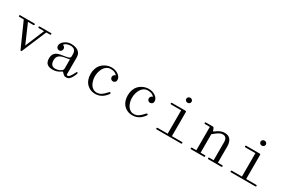

<svg xmlns="http://www.w3.org/2000/svg" viewBox="119 -1926 4660 3134"><g transform="rotate(30 2449.0 -359.0)"><path d="M62 -470.2Q43.9 -470.2 43.9 -484.9Q43.9 -491.7 48.8 -495.8Q53.7 -500 62 -500H321.8Q338.9 -500 338.9 -484.9Q338.9 -470.2 321.8 -470.2H221.2L376 -113.8L524.9 -470.2H429.2Q411.1 -470.2 411.1 -484.9Q411.1 -491.7 416 -495.8Q420.9 -500 429.2 -500H634.8Q651.9 -500 651.9 -484.9Q651.9 -470.2 634.8 -470.2H566.9L379.9 -27.8Q370.1 -4.9 365.7 -2Q362.8 0 359.9 0Q355.5 0 351.8 -4.2Q348.1 -8.3 345.5 -13.2Q342.8 -18.1 338.9 -27.8L142.1 -470.2Z M1015.6 -512.2Q1103 -512.2 1151.9 -474.4Q1200.7 -436.5 1200.7 -366.2V-43.9Q1219.7 -16.6 1249.5 -45.9Q1279.3 -75.2 1307.6 -136.2Q1314 -149.4 1318.4 -155.3Q1322.8 -161.1 1325.9 -161.1Q1329.1 -161.1 1332.5 -160.2Q1339.4 -158.2 1341.3 -152.6Q1343.3 -147 1340.8 -138.4Q1338.4 -129.9 1333.5 -118.4Q1328.6 -106.9 1321.8 -92.8Q1319.3 -87.4 1317.9 -85Q1297.9 -42.5 1273.7 -19.3Q1249.5 3.9 1211.9 3.9Q1178.7 3.9 1157.7 -17.1L1121.6 -53.2L1079.6 -27.8Q1025.4 4.9 955.6 4.9Q887.7 4.9 851.8 -26.4Q815.9 -57.6 815.9 -127.9Q815.9 -190.4 849.6 -226.6Q883.3 -262.7 956.5 -273.9L1021.5 -284.2Q1081.1 -293.5 1100.8 -304.7Q1120.6 -315.9 1120.6 -339.8V-380.9Q1120.6 -481.9 1017.6 -481.9Q984.4 -481.9 950.2 -468.5Q916 -455.1 903.8 -429.2Q922.9 -426.3 935.1 -411.1Q947.3 -396 946.8 -374Q945.8 -354 931.9 -337.2Q918 -320.3 891.6 -320.8Q870.6 -321.8 854.7 -337.2Q838.9 -352.5 838.9 -376Q837.4 -408.7 861.3 -440.2Q885.3 -471.7 927.2 -491.9Q969.2 -512.2 1015.6 -512.2ZM895.5 -138.2Q895.5 -84 919.2 -56.9Q942.9 -29.8 985.8 -29.8Q1017.1 -29.8 1051.8 -41.7Q1086.4 -53.7 1108.9 -76.2Q1120.6 -87.9 1120.6 -108.9V-282.2L1025.9 -265.1Q960 -252.9 927.7 -223.9Q895.5 -194.8 895.5 -138.2Z M1961.4 -377.9Q1961.4 -430.7 1908.7 -470.2Q1856 -509.8 1779.3 -509.8Q1749 -509.8 1717.3 -502Q1685.5 -494.1 1651.6 -474.6Q1617.7 -455.1 1591.3 -426.3Q1564.9 -397.5 1548.1 -350.8Q1531.2 -304.2 1531.2 -247.1Q1531.2 -194.8 1544.9 -152.3Q1558.6 -109.9 1580.8 -82Q1603 -54.2 1632.6 -35.2Q1662.1 -16.1 1692.9 -8.1Q1723.6 0 1755.4 0Q1860.8 0 1932.6 -77.1Q1945.8 -91.3 1952.6 -99.4Q1959.5 -107.4 1965.8 -117.2Q1972.2 -127 1971.4 -133.3Q1970.7 -139.6 1964.4 -144Q1956.1 -149.4 1948.2 -144Q1940.4 -138.7 1927.2 -124Q1909.7 -104 1894.8 -89.6Q1879.9 -75.2 1859.6 -60.5Q1839.4 -45.9 1815.9 -38.3Q1792.5 -30.8 1766.6 -30.8Q1728 -30.8 1697.3 -50.8Q1666.5 -70.8 1648.2 -103Q1629.9 -135.3 1620.6 -172.4Q1611.3 -209.5 1611.3 -247.1Q1611.3 -288.1 1621.6 -328.1Q1631.8 -368.2 1651.6 -402.6Q1671.4 -437 1704.6 -458.5Q1737.8 -480 1779.3 -480Q1826.7 -480 1859.1 -463.4Q1891.6 -446.8 1899.4 -430.2Q1880.4 -427.2 1866.9 -412.1Q1853.5 -397 1853.5 -376Q1853.5 -355 1867.9 -338.4Q1882.3 -321.8 1907.2 -321.8Q1928.2 -321.8 1944.8 -337.2Q1961.4 -352.5 1961.4 -377.9Z M2661.1 -377.9Q2661.1 -430.7 2608.4 -470.2Q2555.7 -509.8 2479 -509.8Q2448.7 -509.8 2417 -502Q2385.3 -494.1 2351.3 -474.6Q2317.4 -455.1 2291 -426.3Q2264.6 -397.5 2247.8 -350.8Q2231 -304.2 2231 -247.1Q2231 -194.8 2244.6 -152.3Q2258.3 -109.9 2280.5 -82Q2302.7 -54.2 2332.3 -35.2Q2361.8 -16.1 2392.6 -8.1Q2423.3 0 2455.1 0Q2560.5 0 2632.3 -77.1Q2645.5 -91.3 2652.3 -99.4Q2659.2 -107.4 2665.5 -117.2Q2671.9 -127 2671.1 -133.3Q2670.4 -139.6 2664.1 -144Q2655.8 -149.4 2647.9 -144Q2640.1 -138.7 2627 -124Q2609.4 -104 2594.5 -89.6Q2579.6 -75.2 2559.3 -60.5Q2539.1 -45.9 2515.6 -38.3Q2492.2 -30.8 2466.3 -30.8Q2427.7 -30.8 2397 -50.8Q2366.2 -70.8 2347.9 -103Q2329.6 -135.3 2320.3 -172.4Q2311 -209.5 2311 -247.1Q2311 -288.1 2321.3 -328.1Q2331.5 -368.2 2351.3 -402.6Q2371.1 -437 2404.3 -458.5Q2437.5 -480 2479 -480Q2526.4 -480 2558.8 -463.4Q2591.3 -446.8 2599.1 -430.2Q2580.1 -427.2 2566.7 -412.1Q2553.2 -397 2553.2 -376Q2553.2 -355 2567.6 -338.4Q2582 -321.8 2606.9 -321.8Q2627.9 -321.8 2644.5 -337.2Q2661.1 -352.5 2661.1 -377.9Z M2904.8 -15.1Q2904.8 -29.8 2922.9 -29.8H3108.9V-470.2H2922.9Q2904.8 -470.2 2904.8 -484.9Q2904.8 -491.7 2909.7 -495.8Q2914.6 -500 2922.9 -500H3171.9Q3189 -500 3189 -484.9V-29.8H3376Q3393.1 -29.8 3393.1 -15.1Q3393.1 0 3376 0H2922.9Q2914.6 0 2909.7 -4.2Q2904.8 -8.3 2904.8 -15.1ZM3136.7 -723.1Q3157.7 -723.1 3172.4 -709.5Q3187 -695.8 3187 -675.8Q3187 -655.8 3172.4 -642.3Q3157.7 -628.9 3136.7 -628.9Q3116.2 -628.9 3101.6 -642.3Q3086.9 -655.8 3086.9 -675.8Q3086.9 -695.8 3101.6 -709.5Q3116.2 -723.1 3136.7 -723.1Z M3649.4 -29.8V-470.2H3561.5Q3543.5 -470.2 3543.5 -484.9Q3543.5 -491.7 3548.3 -495.8Q3553.2 -500 3561.5 -500H3683.6Q3695.8 -500 3702.6 -495.1Q3709.5 -490.2 3714.4 -476.1L3731.4 -430.2L3782.7 -464.8Q3844.7 -507.8 3912.6 -507.8Q3983.9 -507.8 4019.8 -462.4Q4055.7 -417 4055.7 -337.9V-29.8H4134.8Q4151.4 -29.8 4151.4 -15.1Q4151.4 0 4134.8 0H3897.5Q3889.2 0 3884.3 -4.2Q3879.4 -8.3 3879.4 -15.1Q3879.4 -29.8 3897.5 -29.8H3975.6V-370.1Q3975.6 -420.9 3955.1 -445.6Q3934.6 -470.2 3890.6 -470.2Q3845.2 -470.2 3780.8 -418.9L3729.5 -377.9V-29.8H3807.6Q3824.7 -29.8 3824.7 -15.1Q3824.7 0 3807.6 0H3570.3Q3562 0 3557.4 -4.2Q3552.7 -8.3 3552.7 -15.1Q3552.7 -29.8 3570.3 -29.8Z M4304.2 -15.1Q4304.2 -29.8 4322.3 -29.8H4508.3V-470.2H4322.3Q4304.2 -470.2 4304.2 -484.9Q4304.2 -491.7 4309.1 -495.8Q4314 -500 4322.3 -500H4571.3Q4588.4 -500 4588.4 -484.9V-29.8H4775.4Q4792.5 -29.8 4792.5 -15.1Q4792.5 0 4775.4 0H4322.3Q4314 0 4309.1 -4.2Q4304.2 -8.3 4304.2 -15.1ZM4536.1 -723.1Q4557.1 -723.1 4571.8 -709.5Q4586.4 -695.8 4586.4 -675.8Q4586.4 -655.8 4571.8 -642.3Q4557.1 -628.9 4536.1 -628.9Q4515.6 -628.9 4501 -642.3Q4486.3 -655.8 4486.3 -675.8Q4486.3 -695.8 4501 -709.5Q4515.6 -723.1 4536.1 -723.1Z"/></g></svg>

Font: Director Light
Style: Regular
Weight: 100
Designer: Ange Degheest & May Jolivet & Justine Herbel
Foundry: Velvetyne Type Foundry
Version: Version 1.000;FEAKit 1.0